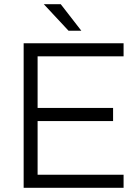

<svg xmlns="http://www.w3.org/2000/svg" viewBox="-20 -894 657 914"><path d="M92.6 -688H159V0H92.6ZM113 -625.7V-688H568.3V-625.7ZM113 0V-62.3H568.3V0ZM113 -317.8V-380.1H518.3V-317.8ZM269.2 -874 367.2 -747.7Q367.2 -747.7 361.2 -747.7Q355.2 -747.7 345.8 -747.7Q336.3 -747.7 327.3 -747.7Q318.2 -747.7 312.3 -747.7Q306.3 -747.7 306.3 -747.7L188.5 -874Z"/></svg>

Font: Roundo Variable
Style: Regular
Weight: 200
Designer: Shiva Nallaperumal
Foundry: Indian Type Foundry
Version: Version 2.000